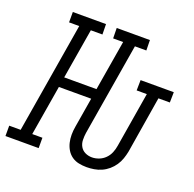

<svg xmlns="http://www.w3.org/2000/svg" viewBox="-145 -869 1024 1011"><g transform="rotate(20 367.5 -363.5)"><path d="M442 8Q419 8 397.5 3.5Q376 -1 359 -13Q342 -25 331 -43Q320 -61 315 -82Q310 -103 310 -125.5Q310 -148 314 -171L342 -339H161L114 -58H171V0H-15V-58H49L152 -677H95V-735H281L282 -677H217L170 -396H351L398 -677H342L341 -735H527L528 -677H464L378 -161Q375 -141 375.5 -120.5Q376 -100 385.5 -83.5Q395 -67 412.5 -58.5Q430 -50 451 -50Q470 -50 489.5 -57.5Q509 -65 524 -80Q539 -95 547 -114.5Q555 -134 558 -154L609 -462H552L553 -520H739L738 -462H674L622 -144Q618 -124 611 -103.5Q604 -83 591.5 -64.5Q579 -46 562 -31.5Q545 -17 525 -8Q505 1 483.5 4.5Q462 8 442 8Z"/></g></svg>

Font: Iosevka Etoile Light
Style: Italic
Weight: 300
Italic angle: -9°
Designer: Belleve Invis
Foundry: Belleve Invis
Version: Version 22.1.2; ttfautohint (v1.8.4)